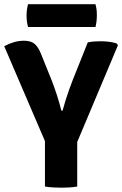

<svg xmlns="http://www.w3.org/2000/svg" viewBox="-21 -884 579 910"><path d="M192 -302.5H345V0Q326.5 3.5 305.8 4.5Q285 5.5 269.5 5.5Q255.5 5.5 233 4.5Q210.5 3.5 192 0ZM395 -683Q411 -686.5 426.5 -687.5Q442 -688.5 457 -688.5Q476.5 -688.5 496.5 -686Q516.5 -683.5 532 -678L538 -669.5L337 -192H202L-1 -665Q19.5 -676.5 44 -683.8Q68.5 -691 92.5 -691Q125 -691 142.5 -676.5Q160 -662 173 -629.5L225 -500.5Q237 -469.5 248.5 -434Q260 -398.5 270 -359.5H275.5Q282 -384 290 -409.5Q298 -435 306.8 -459.5Q315.5 -484 324 -505.5ZM112 -756Q108 -770.5 106.5 -782.5Q105 -794.5 105 -810Q105 -824.5 106.5 -836.5Q108 -848.5 112 -864H431.5Q435.5 -848.5 436.8 -838Q438 -827.5 438 -811.5Q438 -780.5 431.5 -756Z"/></svg>

Font: Signika Negative
Style: Bold
Weight: 700
Designer: Anna Giedry
Foundry: Anna Giedry
Version: Version 2.001